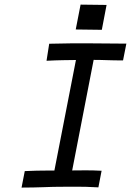

<svg xmlns="http://www.w3.org/2000/svg" viewBox="-20 -827 578 848"><path d="M335.9 -806.6 314.5 -696.8 429.7 -695.3 450.7 -805.2ZM197.3 -633.8 185.5 -558.6C237.8 -561.5 283.2 -561.5 315.4 -562L220.2 -73.7H183.6C155.8 -73.7 131.3 -73.2 89.4 -71.3L75.2 1.5C150.9 1.5 200.7 -2 236.8 -2C265.6 -2 289.6 -2.4 312.5 -2.4C343.3 -2.4 373.5 -2 414.6 0.5L428.7 -72.8C403.8 -74.2 380.9 -74.7 358.9 -74.7C334 -74.7 321.3 -74.2 298.8 -74.2L393.6 -562.5C440.4 -562.5 463.4 -560.1 523.4 -560.1L538.1 -634.3C458.5 -635.3 411.6 -635.7 360.4 -635.7C313.5 -635.7 273.9 -635.7 197.3 -633.8Z"/></svg>

Font: Fantasque Sans Mono
Style: RegItalic
Weight: 400
Italic angle: -11°
Monospace: yes
Designer: Jany Belluz
Version: Version 1.6.3